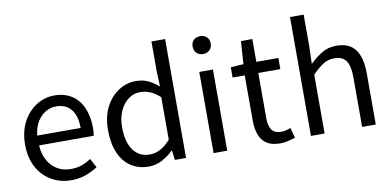

<svg xmlns="http://www.w3.org/2000/svg" viewBox="-75 -1024 2583 1266"><g transform="rotate(-10 1216.5 -391.5)"><path d="M311.7 13.4Q239.5 13.4 180.4 -20.6Q121.3 -54.6 86.4 -118.2Q51.6 -181.9 51.6 -271Q51.6 -337.5 71.6 -390.1Q91.7 -442.7 126.5 -480.1Q161.4 -517.6 205 -537.2Q248.6 -556.8 295.4 -556.8Q364.6 -556.8 412.8 -525.7Q461 -494.5 486.4 -437.1Q511.9 -379.7 511.9 -301.7Q511.9 -287.4 510.9 -274.1Q510 -260.7 507.6 -249.7H141.9Q145 -192.4 168.3 -149.8Q191.7 -107.2 231.1 -83.5Q270.4 -59.8 322.3 -59.8Q361.8 -59.8 394.5 -71.2Q427.1 -82.7 457.5 -103.1L490.3 -42.5Q454.8 -19.4 411 -3Q367.2 13.4 311.7 13.4ZM140.7 -315.5H431.7Q431.7 -397.1 396.2 -440.3Q360.8 -483.6 296.5 -483.6Q258.5 -483.6 225.1 -463.9Q191.7 -444.3 169.2 -406.9Q146.7 -369.6 140.7 -315.5Z M830.6 13.4Q762.7 13.4 712.3 -19.9Q661.9 -53.1 634.3 -116.8Q606.8 -180.4 606.8 -271Q606.8 -359.1 639.8 -423.2Q672.9 -487.2 726.6 -522Q780.3 -556.8 842.4 -556.8Q890 -556.8 924.6 -540.2Q959.3 -523.6 994.6 -493.5L990.4 -587V-796H1081.8V0H1007L998.9 -64.1H996.1Q964.2 -32.3 922.2 -9.5Q880.1 13.4 830.6 13.4ZM850.8 -63.7Q889 -63.7 922.9 -82.2Q956.8 -100.8 990.4 -137.9V-422.9Q956.4 -454.1 924 -467.1Q891.5 -480.1 857.5 -480.1Q814.6 -480.1 779.1 -453.7Q743.6 -427.3 722.4 -380.6Q701.3 -333.9 701.3 -271.8Q701.3 -206.8 718.9 -160.1Q736.5 -113.4 770.1 -88.5Q803.7 -63.7 850.8 -63.7Z M1266.1 0V-543.4H1357.5V0ZM1312.4 -655.3Q1285.1 -655.3 1268.5 -671.8Q1251.9 -688.2 1251.9 -716.2Q1251.9 -742.6 1268.5 -758.7Q1285.1 -774.9 1312.4 -774.9Q1338.7 -774.9 1355.9 -758.7Q1373 -742.6 1373 -716.2Q1373 -688.2 1355.9 -671.8Q1338.7 -655.3 1312.4 -655.3Z M1711.5 13.4Q1653.9 13.4 1620 -9.3Q1586.2 -32 1571.8 -72.8Q1557.4 -113.5 1557.4 -167.7V-469H1476.1V-537.6L1561.7 -543.4L1572 -696.2H1648.2V-543.4H1795.6V-469H1648.2V-165.4Q1648.2 -116 1666.6 -88.5Q1684.9 -61 1732.4 -61Q1747 -61 1764.1 -65.4Q1781.1 -69.8 1793.5 -75.6L1811.8 -7Q1789.2 0.6 1763.2 7Q1737.2 13.4 1711.5 13.4Z M1918.1 0V-796H2009.5V-578.3L2006 -466.4Q2043.7 -503.9 2086.8 -530.3Q2129.9 -556.8 2186.1 -556.8Q2271.8 -556.8 2312 -502.4Q2352.1 -448 2352.1 -344.1V0H2260.7V-332.4Q2260.7 -408.5 2236.5 -442.9Q2212.3 -477.4 2157.5 -477.4Q2115.9 -477.4 2083 -456.4Q2050.2 -435.5 2009.5 -394V0Z"/></g></svg>

Font: Noto Sans KR Thin
Style: Regular
Weight: 100
Designer: Ryoko NISHIZUKA 西塚涼子 (kana, bopomofo & ideographs); Paul D. Hunt (Latin, Greek & Cyrillic); Sandoll Communications 산돌커뮤니
Foundry: Adobe
Version: Version 2.004-H2;hotconv 1.0.118;makeotfexe 2.5.65603